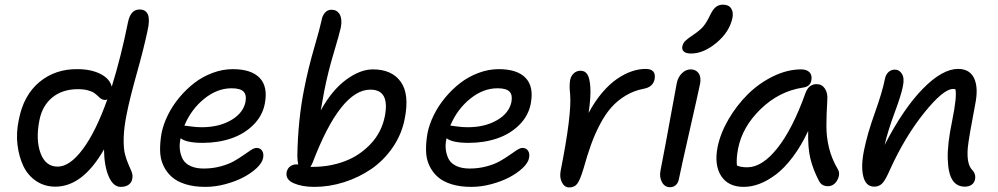

<svg xmlns="http://www.w3.org/2000/svg" viewBox="-20 -801 4330 833"><path d="M220.2 8.8Q173.8 8.8 137.7 -15.1Q101.6 -39.1 82 -79.3Q62.5 -119.6 55.9 -172.4Q49.3 -225.1 62 -283.2Q82.5 -388.2 151.1 -445.1Q219.7 -502 315.9 -501Q375 -501 415.8 -480.2Q456.5 -459.5 464.8 -424.8Q505.9 -557.6 535.2 -704.1Q546.4 -759.8 585 -759.8Q641.6 -759.8 620.1 -668Q604.5 -593.3 573.5 -482.7Q542.5 -372.1 529.8 -307.1Q517.6 -247.6 516.6 -201.9Q515.6 -156.2 522.5 -130.9Q529.3 -105.5 537.6 -87.4Q545.9 -69.3 551.3 -55.2Q556.6 -41 554.2 -27.8Q552.7 -11.2 539.6 -0.7Q526.4 9.8 503.9 9.8Q471.2 9.8 451.7 -35.4Q432.1 -80.6 431.2 -152.8Q338.9 8.8 220.2 8.8ZM150.9 -278.8Q134.3 -194.3 156 -136.2Q177.7 -78.1 230 -78.1Q282.7 -78.1 339.1 -153.6Q395.5 -229 445.8 -370.1Q441.4 -367.2 436 -367.2Q426.8 -367.2 419.4 -372.1Q412.1 -377 405.3 -383.8Q398.4 -390.6 388.9 -397.5Q379.4 -404.3 361.3 -409.2Q343.3 -414.1 317.9 -414.1Q251 -414.1 207 -378.2Q163.1 -342.3 150.9 -278.8Z M871.1 9.8Q822.3 9.8 785.2 -1.7Q748 -13.2 725.1 -33.7Q702.1 -54.2 688.7 -83Q675.3 -111.8 674.6 -147Q673.8 -182.1 680.7 -222.2Q688.5 -261.7 708.3 -301.8Q728 -341.8 757.6 -377.4Q787.1 -413.1 822.8 -440.7Q858.4 -468.3 902.1 -484.6Q945.8 -501 989.7 -501Q1070.3 -501 1106.7 -462.9Q1143.1 -424.8 1128.9 -351.1Q1118.7 -298.3 1079.1 -259Q1039.6 -219.7 982.9 -200.4Q926.3 -181.2 859.9 -181.2Q788.6 -181.2 763.7 -201.2Q757.3 -174.8 760.5 -150.9Q763.7 -127 773.9 -108.9Q784.2 -90.8 807.4 -80.3Q830.6 -69.8 863.8 -69.8Q902.3 -69.8 936.8 -79.1Q971.2 -88.4 994.1 -101.3Q1017.1 -114.3 1035.6 -127.4Q1054.2 -140.6 1068.6 -149.9Q1083 -159.2 1092.8 -159.2Q1109.9 -159.2 1117.7 -146.2Q1125.5 -133.3 1121.1 -113.8Q1116.7 -93.8 1093.8 -72Q1070.8 -50.3 1036.9 -32.2Q1002.9 -14.2 958.5 -2.2Q914.1 9.8 871.1 9.8ZM781.7 -255.9Q786.1 -255.9 808.6 -252.4Q831.1 -249 855 -249Q929.2 -249 981.7 -279.1Q1034.2 -309.1 1044.9 -357.9Q1050.8 -388.7 1036.9 -403.3Q1022.9 -418 984.9 -418Q921.9 -418 865.5 -372.1Q809.1 -326.2 779.8 -255.9Z M1343.8 9.8Q1290.5 9.8 1254.2 -6.1Q1217.8 -22 1223.6 -54.2Q1227.1 -70.3 1238.8 -79.1Q1250.5 -87.9 1266.6 -87.9Q1272 -87.9 1273.9 -86.9Q1270 -106.4 1270 -126Q1272.9 -283.2 1299.8 -416Q1316.9 -503.4 1342.8 -592.3Q1368.7 -681.2 1375 -711.9Q1377.9 -731.9 1389.4 -745.4Q1400.9 -758.8 1418 -758.8Q1441.9 -758.8 1453.6 -739Q1465.3 -719.2 1459 -683.1Q1453.1 -655.3 1428 -571.5Q1402.8 -487.8 1386.7 -405.8Q1375.5 -345.7 1371.6 -321.8Q1419.9 -409.7 1481.2 -454.8Q1542.5 -500 1597.7 -500Q1680.2 -500 1718.8 -446Q1757.3 -392.1 1735.8 -285.2Q1722.7 -217.8 1683.6 -161.1Q1644.5 -104.5 1590.6 -67.6Q1536.6 -30.8 1472.7 -10.5Q1408.7 9.8 1343.8 9.8ZM1335.9 -94.2Q1333.5 -88.4 1326.7 -77.1H1337.9Q1410.6 -77.1 1475.3 -101.3Q1540 -125.5 1588.1 -176.5Q1636.2 -227.5 1649.9 -297.9Q1671.4 -412.1 1586.9 -412.1Q1457 -412.1 1335.9 -94.2Z M2024.9 9.8Q1976.1 9.8 1939 -1.7Q1901.9 -13.2 1878.9 -33.7Q1856 -54.2 1842.5 -83Q1829.1 -111.8 1828.4 -147Q1827.6 -182.1 1834.5 -222.2Q1842.3 -261.7 1862.1 -301.8Q1881.8 -341.8 1911.4 -377.4Q1940.9 -413.1 1976.6 -440.7Q2012.2 -468.3 2055.9 -484.6Q2099.6 -501 2143.6 -501Q2224.1 -501 2260.5 -462.9Q2296.9 -424.8 2282.7 -351.1Q2272.5 -298.3 2232.9 -259Q2193.4 -219.7 2136.7 -200.4Q2080.1 -181.2 2013.7 -181.2Q1942.4 -181.2 1917.5 -201.2Q1911.1 -174.8 1914.3 -150.9Q1917.5 -127 1927.7 -108.9Q1938 -90.8 1961.2 -80.3Q1984.4 -69.8 2017.6 -69.8Q2056.2 -69.8 2090.6 -79.1Q2125 -88.4 2147.9 -101.3Q2170.9 -114.3 2189.5 -127.4Q2208 -140.6 2222.4 -149.9Q2236.8 -159.2 2246.6 -159.2Q2263.7 -159.2 2271.5 -146.2Q2279.3 -133.3 2274.9 -113.8Q2270.5 -93.8 2247.6 -72Q2224.6 -50.3 2190.7 -32.2Q2156.7 -14.2 2112.3 -2.2Q2067.9 9.8 2024.9 9.8ZM1935.5 -255.9Q1939.9 -255.9 1962.4 -252.4Q1984.9 -249 2008.8 -249Q2083 -249 2135.5 -279.1Q2188 -309.1 2198.7 -357.9Q2204.6 -388.7 2190.7 -403.3Q2176.8 -418 2138.7 -418Q2075.7 -418 2019.3 -372.1Q1962.9 -326.2 1933.6 -255.9Z M2449.7 12.2Q2429.2 12.2 2418 -9.5Q2406.7 -31.2 2412.6 -61Q2460.9 -304.2 2453.6 -392.1Q2449.2 -427.7 2453.6 -454.1Q2457.5 -472.2 2469.7 -483.2Q2481.9 -494.1 2499 -494.1Q2518.1 -494.1 2528.3 -478.3Q2538.6 -462.4 2541.3 -421.6Q2543.9 -380.9 2533.7 -311Q2560.5 -361.3 2592.8 -399.2Q2625 -437 2657.5 -459Q2689.9 -481 2720.9 -491.5Q2752 -502 2780.8 -502Q2828.6 -502 2819.8 -456.1Q2812 -422.9 2772.9 -416Q2730 -407.7 2694.3 -386.2Q2658.7 -364.7 2632.3 -335Q2606 -305.2 2583.3 -262Q2560.5 -218.8 2544.4 -173.8Q2528.3 -128.9 2511.7 -69.8Q2497.1 -21 2484.9 -4.4Q2472.7 12.2 2449.7 12.2Z M2978.5 -568.8Q2957 -568.8 2947.3 -577.1Q2937.5 -585.4 2940.4 -600.1Q2943.4 -613.8 2952.9 -623.3Q2962.4 -632.8 2987.8 -649.9Q3017.1 -669.4 3031.2 -686.3Q3045.4 -703.1 3059.6 -732.9Q3072.3 -759.8 3085.4 -770.3Q3098.6 -780.8 3115.7 -780.8Q3141.6 -780.8 3152.1 -764.6Q3162.6 -748.5 3157.7 -723.1Q3145 -662.6 3088.9 -615.7Q3032.7 -568.8 2978.5 -568.8ZM2886.7 11.2Q2863.8 11.2 2851.8 -11Q2839.8 -33.2 2845.7 -62Q2868.7 -179.2 2888.4 -289.6Q2908.2 -399.9 2916.5 -441.9Q2921.9 -466.8 2938.7 -483.4Q2955.6 -500 2976.6 -500Q2998.5 -500 3010.5 -483.9Q3022.5 -467.8 3017.6 -439Q3010.3 -402.8 2972.2 -235.4Q2934.1 -67.9 2925.8 -25.9Q2922.9 -8.3 2912.6 1.5Q2902.3 11.2 2886.7 11.2Z M3207 9.8Q3139.2 9.8 3108.6 -37.8Q3078.1 -85.4 3093.3 -163.1Q3105.5 -223.1 3140.9 -283.7Q3176.3 -344.2 3224.6 -392.1Q3272.9 -439.9 3334.5 -470Q3396 -500 3456.1 -500Q3480 -500 3492.2 -487.3Q3504.4 -474.6 3500 -452.1Q3495.6 -425.3 3463.4 -420.9Q3360.4 -405.3 3280.5 -328.1Q3200.7 -251 3182.1 -155.8Q3173.8 -111.3 3177.2 -83Q3193.4 -75.2 3222.2 -75.2Q3286.6 -75.2 3352.5 -158Q3418.5 -240.7 3474.1 -396Q3488.3 -436 3522.9 -436Q3545.9 -436 3558.8 -416.7Q3571.8 -397.5 3569.3 -367.2Q3565.4 -303.2 3565.4 -254.2Q3565.4 -205.1 3576.9 -158.7Q3588.4 -112.3 3614.3 -67.9Q3627.4 -47.4 3613 -20.3Q3598.6 6.8 3571.3 6.8Q3544.9 6.8 3533.2 -16.1Q3508.3 -63.5 3496.3 -111.1Q3484.4 -158.7 3486.3 -232.9Q3456.1 -168.5 3419.7 -120.1Q3383.3 -71.8 3346.7 -44.2Q3310.1 -16.6 3275.1 -3.4Q3240.2 9.8 3207 9.8Z M4166 8.8Q4130.9 8.8 4112.3 -19.8Q4093.8 -48.3 4091.8 -111.8Q4089.8 -175.3 4110.8 -275.9Q4132.8 -384.3 4125 -414.1Q4123.5 -414.1 4120.1 -414.6Q4116.7 -415 4114.7 -415Q4072.8 -415 3989.5 -311.5Q3906.2 -208 3840.8 -64Q3821.8 -20 3807.9 -5.6Q3793.9 8.8 3772.9 8.8Q3736.3 8.8 3725.3 -36.1Q3714.4 -81.1 3729 -150.9Q3743.2 -221.2 3775.6 -311.5Q3808.1 -401.9 3819.8 -460.9Q3823.7 -478.5 3835.2 -488.8Q3846.7 -499 3862.8 -499Q3881.8 -499 3893.3 -480.2Q3904.8 -461.4 3897 -425.8Q3890.6 -390.6 3861.6 -312.7Q3832.5 -234.9 3817.9 -171.9Q3899.4 -330.1 3983.9 -416Q4068.4 -502 4136.7 -502Q4187.5 -502 4206.5 -460.9Q4225.6 -419.9 4210.9 -348.1Q4182.6 -201.2 4178.7 -158.7Q4173.3 -90.3 4196.8 -64.9Q4215.3 -46.4 4210 -22Q4207 -7.8 4195.6 0.5Q4184.1 8.8 4166 8.8Z"/></svg>

Font: Shantell Sans Normal
Style: Italic
Weight: 400
Italic angle: -11.31°
Designer: Stephen Nixon, Anya Danilova, Shantell Martin
Foundry: Arrow Type
Version: Version 1.006;[559af2be0]